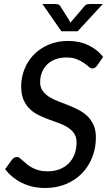

<svg xmlns="http://www.w3.org/2000/svg" viewBox="-20 -929 549 957"><path d="M5.5 0ZM465 -603.5Q459.5 -595.5 454 -591.8Q448.5 -588 440.5 -588Q432 -588 422.2 -596.5Q412.5 -605 398 -615.2Q383.5 -625.5 362.5 -634Q341.5 -642.5 310.5 -642.5Q279.5 -642.5 255.2 -633Q231 -623.5 214.2 -606.8Q197.5 -590 188.8 -567.8Q180 -545.5 180 -520Q180 -494.5 192 -477.2Q204 -460 223.5 -447.2Q243 -434.5 268 -425Q293 -415.5 319 -405.2Q345 -395 370 -382.2Q395 -369.5 414.5 -351.2Q434 -333 446 -306.8Q458 -280.5 458 -243Q458 -192 440.2 -146.2Q422.5 -100.5 389.8 -66.2Q357 -32 310 -12Q263 8 204.5 8Q140.5 8 89.2 -17.5Q38 -43 5.5 -86L40 -133.5Q44.5 -139 51 -142.8Q57.5 -146.5 64.5 -146.5Q71 -146.5 78.2 -141.2Q85.5 -136 94.2 -128Q103 -120 114 -110.8Q125 -101.5 139.8 -93.5Q154.5 -85.5 173.5 -80.2Q192.5 -75 217 -75Q250.5 -75 277.2 -85.5Q304 -96 322.8 -115Q341.5 -134 351.5 -160.2Q361.5 -186.5 361.5 -218.5Q361.5 -245.5 349.8 -263.2Q338 -281 318.5 -293.5Q299 -306 274.2 -315Q249.5 -324 223.5 -333.5Q197.5 -343 172.8 -355Q148 -367 128.5 -385.8Q109 -404.5 97.2 -431.8Q85.5 -459 85.5 -498.5Q85.5 -543 101.8 -584Q118 -625 148.2 -656.2Q178.5 -687.5 222 -706.2Q265.5 -725 320 -725Q376 -725 420.8 -703.5Q465.5 -682 494 -645.5ZM191.5 -909H255Q260.5 -909 268.2 -907.5Q276 -906 281.5 -897L327 -824.5L331.5 -815.5Q333 -818 334.5 -820Q336 -822 338 -824.5L399.5 -896.5Q406.5 -906 414.8 -907.5Q423 -909 429 -909H492.5L367 -773H286Z"/></svg>

Font: Lato Medium
Style: Italic
Weight: 500
Italic angle: -7°
Designer: Lukasz Dziedzic
Foundry: tyPoland Lukasz Dziedzic
Version: Version 2.006; 2014-01-15